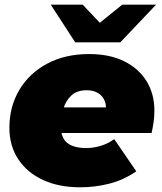

<svg xmlns="http://www.w3.org/2000/svg" viewBox="-20 -787 688 817"><path d="M321 10Q231 10 163.5 -21Q96 -52 58 -109Q20 -166 20 -243Q20 -333 62 -404Q104 -475 180.5 -516Q257 -557 359 -557Q447 -557 509 -526Q571 -495 604 -441Q637 -387 637 -316Q637 -291 633.5 -267Q630 -243 625 -221H200L221 -330H521L427 -301Q435 -333 426.5 -355.5Q418 -378 398 -390.5Q378 -403 349 -403Q308 -403 284 -381Q260 -359 249.5 -324Q239 -289 239 -251Q239 -200 266.5 -178.5Q294 -157 347 -157Q378 -157 409 -166.5Q440 -176 466 -195L560 -58Q504 -20 443.5 -5Q383 10 321 10ZM300 -607 196 -767H332L455 -637H339L500 -767H644L492 -607Z"/></svg>

Font: Montserrat Thin Black
Style: Italic
Weight: 900
Italic angle: -11.3°
Version: Version 9.000